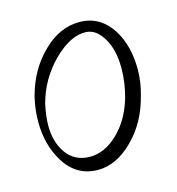

<svg xmlns="http://www.w3.org/2000/svg" viewBox="-75 -494 528 572"><g transform="rotate(-15 189.0 -208.0)"><path d="M340 -170Q320 -90 268 -39Q217 12 160 12Q93 12 56 -49Q24 -102 24 -172Q24 -210 33 -248Q54 -328 108 -379Q158 -428 219 -428Q284 -428 321 -368Q351 -318 351 -247Q351 -209 340 -170ZM292 -172Q305 -218 305 -264Q305 -320 283 -356.5Q261 -393 230 -394Q183 -396 130 -344Q77 -291 58 -219Q50 -182 50 -153Q50 -104 73 -70Q99 -32 147 -32Q192 -32 232.5 -70.5Q273 -109 292 -172Z"/></g></svg>

Font: GFS Gazis
Style: Regular
Weight: 400
Designer: George Matthiopoulos
Foundry: George Matthiopoulos
Version: Version 1.0